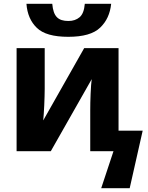

<svg xmlns="http://www.w3.org/2000/svg" viewBox="-20 -801 785 1017"><path d="M667 195.8 735.8 -108.9H607.9V-545.9H425.8L209 -163.1C210.9 -183.1 212.9 -210 214.4 -244.1C215.8 -277.8 216.8 -306.6 216.8 -330.1V-545.9H67.9V0H249L465.8 -381.8C463.4 -363.8 461.4 -338.4 460 -305.2C458.5 -271.5 458 -242.7 458 -217.8V0H581.1L516.1 195.8ZM341.8 -606C420.4 -606 477.1 -622.1 510.7 -654.8C544.4 -687 563.5 -729 568.8 -780.8H429.2C426.3 -746.1 417 -722.7 401.4 -709.5C385.7 -696.3 366.2 -689.9 342.8 -689.9C288.1 -689.9 262.7 -712.9 256.8 -780.8H120.1C124 -727.1 142.6 -684.6 175.3 -653.3C208 -621.6 263.2 -606 341.8 -606Z"/></svg>

Font: Avrile Sans
Style: Bold
Weight: 700
Designer: Monotype Design Team, Google (font), Stefan Peev (BGR Cyrillic), Cristiano Sobral (main changes)
Foundry: The Avrile Sans Project Authors
Version: Version 3.110